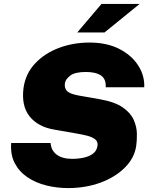

<svg xmlns="http://www.w3.org/2000/svg" viewBox="-20 -949 760 979"><path d="M327 10Q270.5 10 216.8 -3.2Q163 -16.5 121 -44.5Q79 -72.5 55.8 -116Q32.5 -159.5 37 -220H238Q240.5 -182 269.2 -160.5Q298 -139 348 -139Q378.5 -139 406.5 -145Q434.5 -151 453.8 -165.2Q473 -179.5 477 -205Q480.5 -227 464.8 -239Q449 -251 422.5 -257.5Q396 -264 366 -269L257.5 -288Q174.5 -301.5 131.2 -355.2Q88 -409 100 -501Q110.5 -574 159.2 -625.8Q208 -677.5 280.8 -704.8Q353.5 -732 436 -732Q524.5 -732 587.8 -699.8Q651 -667.5 684.5 -615.5Q718 -563.5 715.5 -504H519Q521.5 -546 495 -564Q468.5 -582 418 -582Q361.5 -582 337.8 -563.2Q314 -544.5 311 -525Q307.5 -500.5 321.2 -485.5Q335 -470.5 380.5 -462L489 -443Q565.5 -429.5 606 -401.2Q646.5 -373 662 -337.5Q677.5 -302 678 -267Q678.5 -232 674.5 -205Q665.5 -143.5 617 -94.8Q568.5 -46 493 -18Q417.5 10 327 10ZM497.5 -929H692L513 -783.5H374Z"/></svg>

Font: Public Sans Black
Style: Italic
Weight: 900
Italic angle: -8°
Designer: The Public Sans project authors (U.S. Web Design System). Libre Franklin designed by Pablo Impallari and Rodrigo Fuenzal
Version: Version 1.007; ttfautohint (v1.8.1) -l 8 -r 50 -G 200 -x 14 